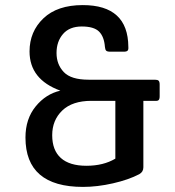

<svg xmlns="http://www.w3.org/2000/svg" viewBox="-20 -716 687 754"><path d="M588 -320H543V-59Q543 -41 527 -32Q485 -10 423.5 4Q362 18 306 18Q80 18 80 -176Q80 -249 120 -298Q160 -347 217 -360Q96 -404 96 -514Q96 -592 150.5 -644Q205 -696 305 -696Q483 -696 484 -532Q485 -521 481 -517Q477 -513 466 -513H413Q401 -513 397 -517Q393 -521 392 -532Q389 -572 369 -592Q349 -612 301 -612Q253 -612 227.5 -582.5Q202 -553 202 -508Q202 -463 230.5 -433Q259 -403 328 -403H588Q599 -403 603 -399Q607 -395 607 -384V-338Q607 -327 603 -323Q599 -319 588 -320ZM433 -93V-320H339Q264 -320 224.5 -282Q185 -244 185 -185Q185 -126 219 -95.5Q253 -65 319.5 -65Q386 -65 433 -93Z"/></svg>

Font: Crete Round
Style: Regular
Weight: 400
Designer: Veronika Burian
Foundry: TypeTogether
Version: Version 1.001